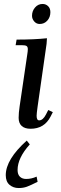

<svg xmlns="http://www.w3.org/2000/svg" viewBox="-20 -637 303 960"><path d="M8.8 238.8Q8.8 160.2 113.8 65.9L128.9 85Q67.9 152.8 67.9 212.9Q67.9 235.4 79.6 246.6Q91.3 257.8 110.8 257.8Q137.2 257.8 163.1 246.1L168 272Q132.3 290 114.3 296.6Q96.2 303.2 73.2 303.2Q46.4 303.2 27.6 287.1Q8.8 271 8.8 238.8ZM58.1 -411.1 63 -439Q151.4 -439 214.8 -445.8L212.9 -418L168 -104Q163.1 -68.8 163.1 -58.1Q163.1 -35.2 175.8 -35.2Q194.8 -35.2 210 -64.9L221.2 -86.9L244.1 -76.2L232.9 -54.2Q201.7 6.8 132.8 6.8Q104 6.8 88.6 -7.1Q73.2 -21 73.2 -47.9Q73.2 -71.8 78.1 -105L116.2 -363.8Q119.1 -380.9 119.1 -391.1Q119.1 -402.8 112.8 -407Q106.4 -411.1 88.9 -411.1ZM140.1 -558.1Q140.1 -582 155.3 -599.6Q170.4 -617.2 192.9 -617.2Q209 -617.2 220.5 -606.2Q231.9 -595.2 231.9 -576.2Q231.9 -551.3 216.8 -534.2Q201.7 -517.1 178.2 -517.1Q162.1 -517.1 151.1 -529.8Q140.1 -542.5 140.1 -558.1Z"/></svg>

Font: Dihjauti
Style: Bold Italic
Weight: 700
Italic angle: -9°
Designer: T. Christopher White
Version: Version 3.0.0